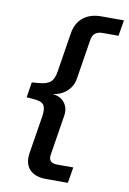

<svg xmlns="http://www.w3.org/2000/svg" viewBox="-96 -763 670 1001"><g transform="rotate(10 238.5 -262.5)"><path d="M220 180Q181 180 155 166Q129 152 118 126.5Q107 101 112 65L145 -141Q151 -182 138 -199.5Q125 -217 82 -219L47 -222L60 -303L96 -306Q137 -309 157 -325Q177 -341 183 -383L216 -590Q225 -646 262 -675.5Q299 -705 356 -705H477L463 -621H378Q355 -621 340.5 -610Q326 -599 322 -575L289 -368Q285 -336 268 -313Q251 -290 225.5 -276.5Q200 -263 169 -262V-263Q199 -262 220.5 -249Q242 -236 252 -212Q262 -188 256 -157L223 50Q219 74 230 85Q241 96 265 96H350L336 180Z"/></g></svg>

Font: Nunito Sans 10pt SemiExpanded SemiBold
Style: Italic
Weight: 600
Width: 6
Italic angle: -9°
Designer: Vernon Adams
Foundry: Vernon Adams
Version: Version 3.101;gftools[0.9.27]